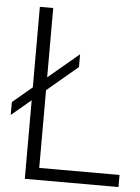

<svg xmlns="http://www.w3.org/2000/svg" viewBox="-53 -782 598 823"><g transform="rotate(5 246.0 -370.0)"><path d="M85 0V-740H142.5V-52H488V0ZM1 -267.5V-323L274.5 -552.5V-497.5Z"/></g></svg>

Font: Encode Sans Semi Condensed Light
Style: Regular
Weight: 300
Width: 4
Designer: Multiple Designers
Foundry: Impallari Type
Version: Version 3.000; ttfautohint (v1.8.3) -l 8 -r 50 -G 200 -x 14 